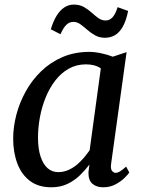

<svg xmlns="http://www.w3.org/2000/svg" viewBox="-20 -786 610 816"><path d="M452.5 -92Q449 -69 455.8 -60.2Q462.5 -51.5 471.5 -51.5Q480.5 -51.5 490.8 -58Q501 -64.5 516 -78L529.5 -53Q525.5 -46 510.2 -30.8Q495 -15.5 471.5 -2.8Q448 10 418.5 10Q390 10 372.5 -5.2Q355 -20.5 356 -54.5L360 -86.5Q342.5 -63.5 319.8 -41.2Q297 -19 267 -4.5Q237 10 198 10Q143.5 10 107.5 -17Q71.5 -44 53.8 -91Q36 -138 36 -197Q36 -246.5 49.5 -298.2Q63 -350 89.5 -397.8Q116 -445.5 155.2 -483.5Q194.5 -521.5 245.8 -543.5Q297 -565.5 359.5 -565.5Q383 -565.5 410.5 -559.5Q438 -553.5 459.5 -545L518 -564.5ZM408.5 -495.5Q395 -504.5 379.2 -508.5Q363.5 -512.5 345.5 -512.5Q305 -512.5 272.5 -494.2Q240 -476 215.5 -444.5Q191 -413 174.5 -372.8Q158 -332.5 149.8 -288.5Q141.5 -244.5 141.5 -201.5Q141.5 -153.5 152.5 -120.5Q163.5 -87.5 182.5 -71Q201.5 -54.5 227 -54.5Q250 -54.5 270 -63.2Q290 -72 306.8 -86Q323.5 -100 337 -116.2Q350.5 -132.5 361 -147.5ZM196 -661.5Q206.5 -696.5 221 -719.8Q235.5 -743 254 -754.8Q272.5 -766.5 293 -766.5Q318.5 -766.5 336.5 -756.2Q354.5 -746 369 -732.8Q383.5 -719.5 397.8 -709.2Q412 -699 429 -699Q445 -699 457.2 -711.2Q469.5 -723.5 480 -755.5L524.5 -739.5Q516.5 -699 502.5 -673.8Q488.5 -648.5 469.5 -637Q450.5 -625.5 426 -625.5Q402.5 -625.5 384.2 -635.8Q366 -646 351 -659.2Q336 -672.5 321.8 -682.8Q307.5 -693 292 -693Q275 -693 262.2 -680.8Q249.5 -668.5 237 -640.5Z"/></svg>

Font: Merriweather 24pt
Style: Italic
Weight: 400
Italic angle: -7.8°
Designer: Eben Sorkin
Foundry: Eben Sorkin
Version: Version 2.101